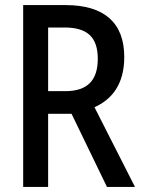

<svg xmlns="http://www.w3.org/2000/svg" viewBox="-20 -734 570 754"><path d="M71 0H169V-287H261L400 0H510L351 -313C419 -343 468 -403 468 -510C468 -645 389 -714 238 -714H71ZM236 -376H169V-626H233C321 -626 364 -590 364 -503C364 -419 324 -376 236 -376Z"/></svg>

Font: Noto Sans Mono Condensed Medium
Style: Regular
Weight: 500
Width: 3
Designer: Monotype Design Team
Foundry: Monotype Imaging Inc.
Version: Version 2.014